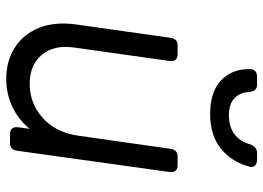

<svg xmlns="http://www.w3.org/2000/svg" viewBox="-134 -696 842 614"><g transform="rotate(90 287.0 -389.0)"><path d="M232 12Q175 12 132 -15.5Q89 -43 69 -93Q49 -143 58 -210L101 -514Q104 -536 126 -536H153Q178 -536 175 -510L132 -205Q123 -140 155.5 -101.5Q188 -63 248 -63Q311 -63 357.5 -105Q404 -147 414 -219L456 -514Q459 -536 481 -536H508Q533 -536 530 -510L462 -22Q459 0 437 0H410Q384 0 387 -26L392 -63Q363 -27 321.5 -7.5Q280 12 232 12ZM344 -640Q274 -640 237 -675Q200 -710 201 -767Q201 -790 226 -790H251Q272 -790 274 -765Q276 -734 295 -717Q314 -700 348 -700Q422 -700 442 -769Q450 -790 469 -790H491Q503 -790 509.5 -783.5Q516 -777 513 -766Q498 -709 455.5 -674.5Q413 -640 344 -640Z"/></g></svg>

Font: Pitagon Sans Text
Style: Italic
Weight: 400
Italic angle: -8°
Designer: Travis Tran
Foundry: Pitagon
Version: Version 1.001; ttfautohint (v1.8.4.7-5d5b);gftools[0.9.26]